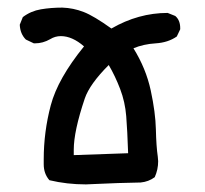

<svg xmlns="http://www.w3.org/2000/svg" viewBox="-20 -489 540 505"><path d="M206 -4Q156 -4 110 -15Q95 -32 95 -57V-70Q95 -142 113.5 -212Q132 -282 201 -367Q170 -394 140 -394Q125 -394 112 -386Q93 -375 72 -375H69L48 -385Q33 -400 32 -424L40 -444Q61 -460 87.5 -464.5Q114 -469 144 -469Q173 -468 200 -457.5Q227 -447 273 -414Q344 -455 421 -455L441 -447Q454 -436 454 -415V-412L445 -393Q422 -377 389.5 -375Q357 -373 331 -362Q364 -309 376.5 -251Q389 -193 390 -148.5Q391 -104 395 -77L396 -65Q396 -43 387 -23Q371 -11 350 -9Q291 -8 229 -5ZM174 -81 317 -86Q315 -146 312 -183.5Q309 -221 296 -255Q283 -289 266 -318Q216 -268 203 -230Q174 -144 174 -95Z"/></svg>

Font: Xiaolai Mono SC
Style: Regular
Weight: 400
Monospace: yes
Designer: LXGW / Nozomi Seto
Version: Version 3.113;September 30, 2024